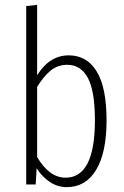

<svg xmlns="http://www.w3.org/2000/svg" viewBox="-20 -760 512 791"><path d="M419 -264Q419 -131 376 -60Q333 11 255 11Q217 11 185 -10.5Q153 -32 131 -67L127 0H88V-735L133 -740V-450Q184 -532 263 -532Q338 -532 378.5 -465.5Q419 -399 419 -264ZM371 -264Q371 -385 342 -439Q313 -493 257 -493Q218 -493 189 -469.5Q160 -446 133 -402V-113Q183 -28 250 -28Q371 -28 371 -264Z"/></svg>

Font: Fira Sans Extra Condensed ExtraLight
Style: Regular
Weight: 275
Width: 1
Designer: Carrois Corporate & Edenspiekermann AG
Foundry: Carrois Corporate GbR & Edenspiekermann AG
Version: Version 4.203